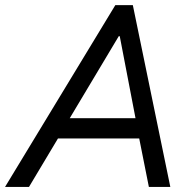

<svg xmlns="http://www.w3.org/2000/svg" viewBox="-59 -740 759 760"><path d="M-39.1 0 397.5 -719.7H466.8L615.2 0H530.3L487.3 -215.8L482.4 -246.1L415 -596.7H411.1L202.1 -247.1L183.6 -213.9L55.7 0ZM133.8 -191.9 149.4 -272H535.2L519.5 -191.9Z"/></svg>

Font: Reddit Sans
Style: Italic
Weight: 400
Italic angle: -11.25°
Designer: Stephen Hutchings
Version: Version 1.013